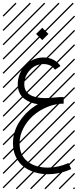

<svg xmlns="http://www.w3.org/2000/svg" viewBox="-23 -978 577 1424"><path d="M244.6 -726.1 290.5 -772 336.4 -726.1 290.5 -680.7ZM425.8 -488.3 384.8 -460.9Q356.9 -502.9 297.9 -502.9Q240.7 -502.9 199 -458.3Q157.2 -413.6 157.2 -352.5Q157.2 -300.8 198 -275.6Q238.8 -250.5 310.5 -250.5Q338.9 -250.5 371.6 -253.9Q417.5 -258.3 443.4 -258.3H449.2V-209.5Q388.2 -209.5 328.1 -184.8Q268.1 -160.2 222.9 -120.1Q177.7 -80.1 149.9 -26.1Q122.1 27.8 122.1 84Q122.1 172.4 180.2 218.8Q238.3 265.1 331.1 265.1Q409.2 265.1 484.9 231L505.4 275.9Q420.9 314 331.1 314Q280.3 314 234.6 299.8Q189 285.6 152.6 258.3Q116.2 231 94.7 186Q73.2 141.1 73.2 84Q73.2 -3.4 124.5 -80.6Q175.8 -157.7 257.8 -205.1Q227.5 -209.5 201.7 -220Q175.8 -230.5 154.3 -247.8Q132.8 -265.1 120.6 -292Q108.4 -318.8 108.4 -352.5Q108.4 -404.8 133.3 -450.7Q158.2 -496.6 202.1 -524.2Q246.1 -551.8 297.9 -551.8Q341.8 -551.8 374.8 -533.7Q407.7 -515.6 425.8 -488.3ZM526.9 410.6 533.7 417.5 525.4 425.8 518.6 418.9ZM526.9 304.7 533.7 311.5 419.4 425.8 412.6 418.9ZM526.9 198.7 533.7 205.6 313.5 425.8 306.6 418.9ZM526.9 92.3 533.7 99.1 207.5 425.8 200.7 418.9ZM526.9 -13.2 533.7 -6.3 101.6 425.8 94.7 418.9ZM526.9 -119.1 533.7 -112.3 3.4 418 -3.4 411.1ZM526.9 -225.6 533.7 -218.8 3.4 311.5 -3.4 304.7ZM526.9 -331.5 533.7 -324.7 3.4 205.6 -3.4 198.7ZM526.9 -438 533.7 -431.2 3.4 99.1 -3.4 92.3ZM526.9 -543.5 533.7 -536.6 3.4 -6.3 -3.4 -13.2ZM526.9 -649.4 533.7 -642.6 3.4 -112.3 -3.4 -119.1ZM526.9 -755.9 533.7 -749 3.4 -218.8 -3.4 -225.6ZM526.9 -861.8 533.7 -855 3.4 -324.7 -3.4 -331.5ZM516.6 -958 523.4 -951.2 3.4 -431.2 -3.4 -438ZM411.1 -958 418 -951.2 3.4 -536.6 -3.4 -543.5ZM305.2 -958 312 -951.2 3.4 -642.6 -3.4 -649.4ZM198.7 -958 205.6 -951.2 3.4 -749 -3.4 -755.9ZM92.3 -958 99.1 -951.2 3.4 -855 -3.4 -861.8Z"/></svg>

Font: AzarMehrMSRS2
Style: Regular
Weight: 1
Designer: Amin Abedi
Version: Version 1.00